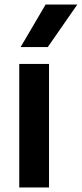

<svg xmlns="http://www.w3.org/2000/svg" viewBox="-20 -828 362 848"><path d="M65 0V-545.5H196.5V0ZM71 -620 181.5 -808H321.5L191 -620Z"/></svg>

Font: Encode Sans Condensed Thin SemiBold
Style: Regular
Weight: 600
Version: Version 3.002